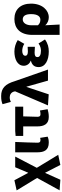

<svg xmlns="http://www.w3.org/2000/svg" viewBox="1113 -1966 1068 3334"><g transform="rotate(-90 1647.0 -299.0)"><path d="M193 215 311 -48H315L450 215L626 178L400 -194L595 -569H410L315 -345H311L184 -583L8 -544L224 -189L9 202Z M838 14C888 14 916 5 941 -6L920 -137C909 -132 894 -130 885 -130C852 -130 836 -141 836 -179C836 -269 844 -439 849 -569H669V-185C669 -66 706 14 838 14Z M1283 14C1335 14 1380 5 1418 -6L1395 -139C1369 -132 1351 -130 1330 -130C1304 -130 1286 -141 1286 -181C1286 -242 1289 -336 1293 -430H1462V-569H1039L954 -562V-430H1119V-187C1119 -67 1160 14 1283 14Z M1676 13 1804 -372H1809L1914 0H2106L1905 -575C1856 -742 1781 -813 1647 -813C1576 -813 1544 -804 1505 -789L1544 -645C1570 -657 1590 -664 1626 -664C1671 -664 1714 -637 1725 -585L1728 -570L1484 0Z M2418 14C2489 14 2555 1 2629 -52L2559 -164C2517 -132 2468 -122 2436 -122C2362 -122 2323 -143 2323 -181C2323 -219 2347 -232 2402 -232C2433 -232 2468 -229 2501 -227V-353C2475 -351 2444 -349 2420 -349C2372 -349 2346 -363 2346 -394C2346 -426 2379 -447 2430 -447C2472 -447 2516 -435 2553 -411L2618 -525C2561 -562 2488 -583 2420 -583C2290 -583 2172 -533 2172 -419C2172 -374 2200 -320 2258 -301V-296C2190 -279 2149 -239 2149 -163C2149 -45 2271 14 2418 14Z M2708 202H2888C2884 120 2880 38 2875 -48C2914 -1 2968 14 3015 14C3135 14 3251 -98 3251 -294C3251 -477 3149 -583 2983 -583C2825 -583 2708 -487 2708 -270ZM2973 -132C2940 -132 2908 -139 2875 -174V-287C2875 -378 2917 -438 2976 -438C3038 -438 3069 -391 3069 -291C3069 -177 3025 -132 2973 -132Z"/></g></svg>

Font: Noto Sans CJK TC Black
Style: Regular
Weight: 900
Designer: Ryoko NISHIZUKA 西塚涼子 (kana, bopomofo & ideographs); Paul D. Hunt (Latin, Greek & Cyrillic); Sandoll Communications 산돌커뮤니
Foundry: Adobe
Version: Version 2.004;hotconv 1.0.118;makeotfexe 2.5.65603